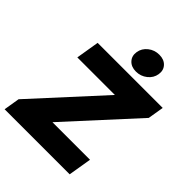

<svg xmlns="http://www.w3.org/2000/svg" viewBox="-261 -1097 1239 1239"><g transform="rotate(45 358.5 -477.5)"><path d="M2 0 20 -109.4 439.9 -568.4H97.2L123.5 -727.5H717.3L699.2 -618.2L279.3 -159.2H622.1L595.7 0ZM428.7 -771Q385.7 -771 361.6 -797.4Q337.4 -823.7 343.8 -863.3Q350.1 -902.8 383.1 -929Q416 -955.1 459.5 -955.1Q502.9 -955.1 527.1 -929Q551.3 -902.8 544.9 -863.3Q538.6 -823.7 505.4 -797.4Q472.2 -771 428.7 -771Z"/></g></svg>

Font: Inter 24pt Black
Style: Italic
Weight: 900
Italic angle: -9.3988°
Designer: Rasmus Andersson
Foundry: rsms
Version: Version 4.001;git-66647c0bb